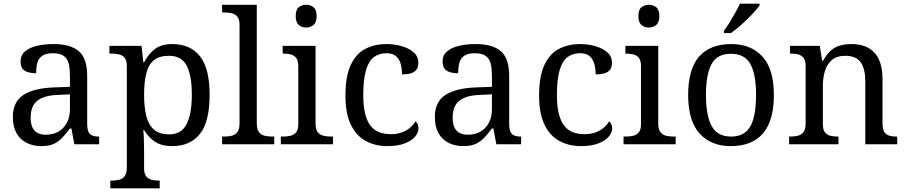

<svg xmlns="http://www.w3.org/2000/svg" viewBox="-20 -786 4936 1046"><path d="M205 10Q161 10 125.5 -7.5Q90 -25 70 -60.5Q50 -96 50 -150Q50 -230 106.5 -268Q163 -306 278 -310L361 -313V-373Q361 -409 355 -436.5Q349 -464 329 -480Q309 -496 268 -496Q230 -496 210 -482Q190 -468 183.5 -443.5Q177 -419 177 -387Q135 -387 113.5 -401.5Q92 -416 92 -450Q92 -485 116.5 -506Q141 -527 182 -536.5Q223 -546 272 -546Q364 -546 409.5 -507Q455 -468 455 -373V-114Q455 -86 461 -70.5Q467 -55 481 -48.5Q495 -42 517 -42H520V0H385L369 -86H361Q340 -58 320 -36.5Q300 -15 273.5 -2.5Q247 10 205 10ZM228 -52Q269 -52 298.5 -69Q328 -86 344.5 -117.5Q361 -149 361 -191V-272L297 -269Q240 -267 207.5 -252Q175 -237 161 -210.5Q147 -184 147 -145Q147 -114 156 -93.5Q165 -73 183 -62.5Q201 -52 228 -52Z M581 240V198H589Q612 198 630.5 193Q649 188 660 172.5Q671 157 671 126V-426Q671 -456 659.5 -470.5Q648 -485 629.5 -489.5Q611 -494 589 -494H576V-536H751L761 -446H765Q788 -492 824 -519Q860 -546 918 -546Q1017 -546 1069.5 -479.5Q1122 -413 1122 -269Q1122 -124 1069.5 -57Q1017 10 918 10Q860 10 823.5 -14.5Q787 -39 765 -78H761Q763 -59 763.5 -37.5Q764 -16 764.5 3Q765 22 765 35V131Q765 160 776.5 174.5Q788 189 806.5 193.5Q825 198 847 198H850V240ZM902 -54Q968 -54 996.5 -109.5Q1025 -165 1025 -270Q1025 -377 996.5 -429.5Q968 -482 901 -482Q849 -482 819.5 -459Q790 -436 777.5 -388.5Q765 -341 765 -269Q765 -200 777.5 -152Q790 -104 820 -79Q850 -54 902 -54Z M1190 0V-42H1203Q1226 -42 1244.5 -47Q1263 -52 1274 -67.5Q1285 -83 1285 -114V-650Q1285 -680 1273.5 -694.5Q1262 -709 1243.5 -713.5Q1225 -718 1203 -718H1190V-760H1379V-114Q1379 -83 1390 -67.5Q1401 -52 1420 -47Q1439 -42 1461 -42H1474V0Z M1510 0V-42H1523Q1545 -42 1563.5 -46.5Q1582 -51 1593.5 -65.5Q1605 -80 1605 -109V-426Q1605 -456 1593.5 -470.5Q1582 -485 1563.5 -489.5Q1545 -494 1523 -494H1520V-536H1699V-114Q1699 -83 1710 -67.5Q1721 -52 1740 -47Q1759 -42 1781 -42H1794V0ZM1648 -636Q1624 -636 1607.5 -650Q1591 -664 1591 -698Q1591 -733 1607.5 -746.5Q1624 -760 1648 -760Q1671 -760 1688 -746.5Q1705 -733 1705 -698Q1705 -664 1688 -650Q1671 -636 1648 -636Z M2090 10Q2024 10 1972.5 -18Q1921 -46 1891.5 -106.5Q1862 -167 1862 -265Q1862 -372 1891.5 -433.5Q1921 -495 1971.5 -520.5Q2022 -546 2085 -546Q2127 -546 2167 -535Q2207 -524 2233 -501.5Q2259 -479 2259 -444Q2259 -421 2249 -407Q2239 -393 2219.5 -387Q2200 -381 2170 -381Q2170 -413 2162.5 -439Q2155 -465 2137 -480.5Q2119 -496 2085 -496Q2047 -496 2018.5 -476Q1990 -456 1974.5 -406Q1959 -356 1959 -266Q1959 -195 1974.5 -148Q1990 -101 2023 -78Q2056 -55 2110 -55Q2141 -55 2167 -64Q2193 -73 2212.5 -89Q2232 -105 2243 -125Q2251 -119 2255.5 -109.5Q2260 -100 2260 -86Q2260 -63 2241 -41Q2222 -19 2184.5 -4.5Q2147 10 2090 10Z M2504 10Q2460 10 2424.5 -7.5Q2389 -25 2369 -60.5Q2349 -96 2349 -150Q2349 -230 2405.5 -268Q2462 -306 2577 -310L2660 -313V-373Q2660 -409 2654 -436.5Q2648 -464 2628 -480Q2608 -496 2567 -496Q2529 -496 2509 -482Q2489 -468 2482.5 -443.5Q2476 -419 2476 -387Q2434 -387 2412.5 -401.5Q2391 -416 2391 -450Q2391 -485 2415.5 -506Q2440 -527 2481 -536.5Q2522 -546 2571 -546Q2663 -546 2708.5 -507Q2754 -468 2754 -373V-114Q2754 -86 2760 -70.5Q2766 -55 2780 -48.5Q2794 -42 2816 -42H2819V0H2684L2668 -86H2660Q2639 -58 2619 -36.5Q2599 -15 2572.5 -2.5Q2546 10 2504 10ZM2527 -52Q2568 -52 2597.5 -69Q2627 -86 2643.5 -117.5Q2660 -149 2660 -191V-272L2596 -269Q2539 -267 2506.5 -252Q2474 -237 2460 -210.5Q2446 -184 2446 -145Q2446 -114 2455 -93.5Q2464 -73 2482 -62.5Q2500 -52 2527 -52Z M3145 10Q3079 10 3027.5 -18Q2976 -46 2946.5 -106.5Q2917 -167 2917 -265Q2917 -372 2946.5 -433.5Q2976 -495 3026.5 -520.5Q3077 -546 3140 -546Q3182 -546 3222 -535Q3262 -524 3288 -501.5Q3314 -479 3314 -444Q3314 -421 3304 -407Q3294 -393 3274.5 -387Q3255 -381 3225 -381Q3225 -413 3217.5 -439Q3210 -465 3192 -480.5Q3174 -496 3140 -496Q3102 -496 3073.5 -476Q3045 -456 3029.5 -406Q3014 -356 3014 -266Q3014 -195 3029.5 -148Q3045 -101 3078 -78Q3111 -55 3165 -55Q3196 -55 3222 -64Q3248 -73 3267.5 -89Q3287 -105 3298 -125Q3306 -119 3310.5 -109.5Q3315 -100 3315 -86Q3315 -63 3296 -41Q3277 -19 3239.5 -4.5Q3202 10 3145 10Z M3377 0V-42H3390Q3412 -42 3430.5 -46.5Q3449 -51 3460.5 -65.5Q3472 -80 3472 -109V-426Q3472 -456 3460.5 -470.5Q3449 -485 3430.5 -489.5Q3412 -494 3390 -494H3387V-536H3566V-114Q3566 -83 3577 -67.5Q3588 -52 3607 -47Q3626 -42 3648 -42H3661V0ZM3515 -636Q3491 -636 3474.5 -650Q3458 -664 3458 -698Q3458 -733 3474.5 -746.5Q3491 -760 3515 -760Q3538 -760 3555 -746.5Q3572 -733 3572 -698Q3572 -664 3555 -650Q3538 -636 3515 -636Z M3961 10Q3853 10 3791 -59Q3729 -128 3729 -269Q3729 -409 3788.5 -477.5Q3848 -546 3964 -546Q4072 -546 4134 -477.5Q4196 -409 4196 -269Q4196 -128 4136.5 -59Q4077 10 3961 10ZM3963 -42Q4013 -42 4043 -67.5Q4073 -93 4086 -144Q4099 -195 4099 -269Q4099 -381 4068 -437Q4037 -493 3962 -493Q3887 -493 3856.5 -437Q3826 -381 3826 -269Q3826 -157 3857 -99.5Q3888 -42 3963 -42ZM3924 -619Q3939 -638 3955 -664Q3971 -690 3986 -717Q4001 -744 4011 -766H4118V-756Q4109 -743 4091 -723Q4073 -703 4050.5 -681Q4028 -659 4005 -639.5Q3982 -620 3962 -606H3924Z M4279 0V-42H4287Q4310 -42 4328.5 -47Q4347 -52 4358 -67.5Q4369 -83 4369 -114V-426Q4369 -456 4358 -470.5Q4347 -485 4329 -489.5Q4311 -494 4289 -494H4284V-536H4446L4459 -455H4464Q4485 -493 4508.5 -512.5Q4532 -532 4560 -539Q4588 -546 4620 -546Q4699 -546 4743.5 -499.5Q4788 -453 4788 -350V-114Q4788 -83 4797.5 -67.5Q4807 -52 4824 -47Q4841 -42 4863 -42H4868V0H4694V-345Q4694 -410 4669.5 -446Q4645 -482 4584 -482Q4539 -482 4512.5 -459.5Q4486 -437 4474.5 -400Q4463 -363 4463 -320V-109Q4463 -80 4474 -65.5Q4485 -51 4503 -46.5Q4521 -42 4543 -42H4548V0Z"/></svg>

Font: Noto Serif Armenian
Style: Regular
Weight: 400
Designer: Monotype Design Team
Foundry: Monotype Imaging Inc.
Version: Version 2.007